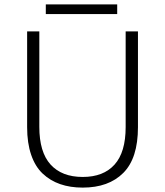

<svg xmlns="http://www.w3.org/2000/svg" viewBox="-20 -843 750 874"><path d="M188.5 -823H513.5V-779H188.5ZM356.5 11Q299.5 11 254 -4.8Q208.5 -20.5 174.2 -52.8Q140 -85 121.8 -138.5Q103.5 -192 103.5 -264V-700H159V-265.5Q159 -150.5 210.2 -94Q261.5 -37.5 356.5 -37.5Q451 -37.5 501.5 -93.8Q552 -150 552 -264.5V-700H608V-264Q608 -122.5 541.2 -55.8Q474.5 11 356.5 11Z"/></svg>

Font: League Mono UltraLight
Style: Regular
Weight: 200
Width: 6
Designer: Tyler Finck
Foundry: The League of Moveable Type / Tyler Finck
Version: Version 2.210